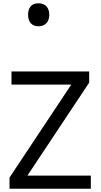

<svg xmlns="http://www.w3.org/2000/svg" viewBox="-20 -1149 612 1169"><path d="M533 0H38V-68L414 -634H50V-714H523V-646L147 -80H533ZM214 -989Q185 -989 168 -1007Q151 -1025 151 -1059Q151 -1092 167 -1110.5Q183 -1129 214 -1129Q246 -1129 263 -1110Q280 -1091 280 -1059Q280 -1026 262 -1007.5Q244 -989 214 -989Z"/></svg>

Font: Noto Sans Tifinagh Adrar
Style: Regular
Weight: 400
Designer: JamraPatel
Foundry: JamraPatel LLC
Version: Version 2.006; ttfautohint (v1.8.4.7-5d5b)